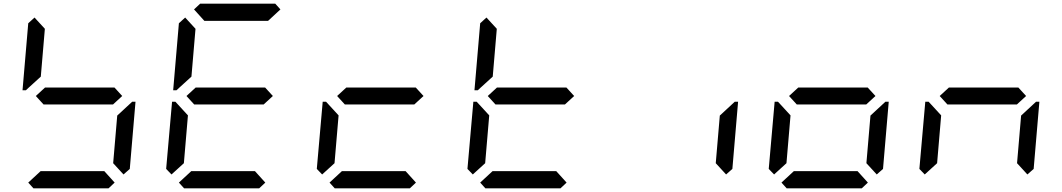

<svg xmlns="http://www.w3.org/2000/svg" viewBox="-20 -1020 5752 1040"><path d="M134 -544 120 -531H102L133 -894L167 -925L223 -864L201 -605ZM600 -546 642 -500 592 -454H216L174 -500L224 -546ZM601 -31 568 0H161L133 -31L200 -93H545ZM682 -456 696 -469H714L683 -105L649 -75L593 -136L615 -394Z M909 -75 880 -105 912 -469H930L942 -456L998 -395L976 -136ZM950 -544 936 -531H918L949 -894L983 -925L1039 -864L1017 -605ZM1031 -969 1064 -1000H1471L1499 -969L1432 -907H1087ZM1416 -546 1458 -500 1408 -454H1032L990 -500L1040 -546ZM1417 -31 1384 0H977L949 -31L1016 -93H1361Z M1725 -75 1696 -105 1728 -469H1746L1758 -456L1814 -395L1792 -136ZM2232 -546 2274 -500 2224 -454H1848L1806 -500L1856 -546ZM2233 -31 2200 0H1793L1765 -31L1832 -93H2177Z M2541 -75 2512 -105 2544 -469H2562L2574 -456L2630 -395L2608 -136ZM2582 -544 2568 -531H2550L2581 -894L2615 -925L2671 -864L2649 -605ZM3048 -546 3090 -500 3040 -454H2664L2622 -500L2672 -546ZM3049 -31 3016 0H2609L2581 -31L2648 -93H2993Z M3946 -456 3960 -469H3978L3947 -105L3913 -75L3857 -136L3879 -394Z M4173 -75 4144 -105 4176 -469H4194L4206 -456L4262 -395L4240 -136ZM4680 -546 4722 -500 4672 -454H4296L4254 -500L4304 -546ZM4681 -31 4648 0H4241L4213 -31L4280 -93H4625ZM4762 -456 4776 -469H4794L4763 -105L4729 -75L4673 -136L4695 -394Z M4989 -75 4960 -105 4992 -469H5010L5022 -456L5078 -395L5056 -136ZM5496 -546 5538 -500 5488 -454H5112L5070 -500L5120 -546ZM5578 -456 5592 -469H5610L5579 -105L5545 -75L5489 -136L5511 -394Z"/></svg>

Font: DSEG7 Classic Mini
Style: Italic
Weight: 400
Italic angle: -5°
Designer: Keshikan(Twitter:@keshinomi_88pro)
Version: Version 0.46